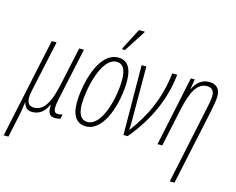

<svg xmlns="http://www.w3.org/2000/svg" viewBox="-173 -968 1728 1405"><g transform="rotate(15 690.5 -265.5)"><path d="M-43 229H-7L30 55C36 27 41 -4 46 -44H48C58 -6 79 10 112 10C191 10 218 -52 231 -76H233C230 -25 238 10 286 10C304 10 318 6 327 3L334 -31C323 -26 309 -24 299 -24C268 -24 260 -49 276 -127L362 -528H326L263 -234C234 -98 191 -24 119 -24C61 -24 57 -75 72 -143L155 -528H118Z M630 -604H653L756 -764L758 -771H714L633 -615ZM520 10C662 10 726 -231 726 -387C726 -490 687 -538 622 -538C465 -538 412 -264 412 -140C412 -36 454 10 520 10ZM523 -24C475 -24 450 -62 450 -140C450 -249 501 -505 618 -505C665 -505 689 -465 689 -387C689 -258 635 -24 523 -24Z M803 0H835C960 -152 1046 -318 1069 -528H1031C1010 -329 933 -177 838 -51H834C837 -87 836 -141 836 -164L835 -528H799Z M1340 -338 1218 240H1254L1376 -332C1384 -372 1394 -423 1394 -453C1394 -510 1360 -538 1310 -538C1258 -538 1215 -506 1191 -451H1189L1202 -528H1172L1061 0H1097L1158 -287C1189 -431 1230 -504 1302 -504C1336 -504 1357 -485 1357 -448C1357 -416 1348 -375 1340 -338Z"/></g></svg>

Font: Noto Sans ExtraCondensed ExtraLight
Style: Italic
Weight: 200
Width: 2
Italic angle: -12°
Designer: Monotype Design Team
Foundry: Monotype Imaging Inc.
Version: Version 2.013